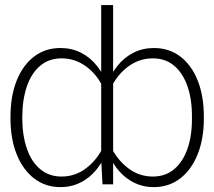

<svg xmlns="http://www.w3.org/2000/svg" viewBox="-20 -748 870 779"><path d="M807.1 -272.9V-268.1Q807.1 -184.1 781.7 -121.3Q756.3 -58.6 710.7 -23.7Q665 11.2 603.5 11.2Q569.3 11.2 539.8 0Q510.3 -11.2 485.4 -32.2Q460.4 -53.2 441.4 -83.3Q422.4 -113.3 409.2 -150.9V-392.1Q426.3 -442.4 454.6 -478.5Q482.9 -514.6 521 -533.9Q559.1 -553.2 604.5 -553.2Q666 -553.2 711.4 -518.8Q756.8 -484.4 782 -421.6Q807.1 -358.9 807.1 -272.9ZM758.8 -268.1V-272.9Q759.3 -344.2 740.7 -397.7Q722.2 -451.2 686.8 -481.2Q651.4 -511.2 600.1 -511.2Q543.9 -511.2 498.8 -477.1Q453.6 -442.9 429.7 -390.1V-152.8Q455.6 -99.6 499.8 -65.7Q543.9 -31.7 600.1 -31.7Q650.9 -31.7 686.3 -61.3Q721.7 -90.8 740.5 -144Q759.3 -197.3 758.8 -268.1ZM390.6 -98.1V-727.5H439V0H396ZM22.5 -268.1V-272.9Q22.5 -358.9 47.9 -421.6Q73.2 -484.4 118.7 -518.8Q164.1 -553.2 225.1 -553.2Q271 -553.2 309.1 -533.9Q347.2 -514.6 375.2 -478.5Q403.3 -442.4 419.9 -392.1V-150.9Q407.2 -113.3 388.2 -83.3Q369.1 -53.2 344.2 -32.2Q319.3 -11.2 289.6 0Q259.8 11.2 225.6 11.2Q164.6 11.2 118.9 -23.7Q73.2 -58.6 47.9 -121.3Q22.5 -184.1 22.5 -268.1ZM70.3 -272.9V-268.1Q70.8 -197.3 89.4 -144Q107.9 -90.8 143.6 -61.3Q179.2 -31.7 229.5 -31.7Q285.6 -31.7 329.8 -65.7Q374 -99.6 399.4 -152.8V-390.1Q376.5 -442.9 331.1 -477.1Q285.6 -511.2 230 -511.2Q178.7 -511.2 143.1 -481.2Q107.4 -451.2 89.1 -397.7Q70.8 -344.2 70.3 -272.9Z"/></svg>

Font: Inter 28pt ExtraLight
Style: Regular
Weight: 250
Designer: Rasmus Andersson
Foundry: rsms
Version: Version 4.001;git-66647c0bb